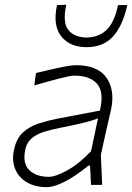

<svg xmlns="http://www.w3.org/2000/svg" viewBox="-20 -780 558 810"><path d="M177 9.5Q127.5 9.5 92.8 -11.2Q58 -32 43.5 -68.2Q29 -104.5 39.5 -150Q49.5 -196.5 77.5 -221.8Q105.5 -247 143.8 -259.2Q182 -271.5 223 -279.5L401.5 -313.5Q420 -392 389.5 -426.5Q359 -461 293 -461Q277.5 -461 230 -448.8Q182.5 -436.5 124.5 -419.5L132 -472Q155 -477.5 188 -485.2Q221 -493 252.2 -499Q283.5 -505 300.5 -505Q391.5 -505 428.8 -452.8Q466 -400.5 448.5 -317.5Q444 -296 437.5 -270Q431 -244 424 -211L405.5 -126.5Q407 -94.5 408.2 -65Q409.5 -35.5 411 0H364L360 -81.5H353.5Q326 -58.5 294.2 -37.8Q262.5 -17 231.8 -3.8Q201 9.5 177 9.5ZM186.5 -34Q214 -34 263.2 -61Q312.5 -88 364 -142L393.5 -281Q383.5 -276.5 367.2 -271.5Q351 -266.5 319.8 -259Q288.5 -251.5 232.5 -240.5Q197 -233.5 166.2 -224Q135.5 -214.5 114.2 -197Q93 -179.5 86.5 -148.5Q74.5 -90 103.8 -62Q133 -34 186.5 -34ZM345 -581Q274.5 -581 238.2 -627Q202 -673 220.5 -758.5L259.5 -760Q243.5 -685 268 -654Q292.5 -623 345 -621.5Q397.5 -623 430 -654.2Q462.5 -685.5 478 -758.5H517Q498.5 -673 457.5 -627Q416.5 -581 345 -581Z"/></svg>

Font: Commissioner Loud ExtraLight
Style: Italic
Weight: 200
Italic angle: -12°
Designer: Kostas Bartsokas
Foundry: Kostas Bartsokas
Version: Version 1.000; ttfautohint (v1.8.3)